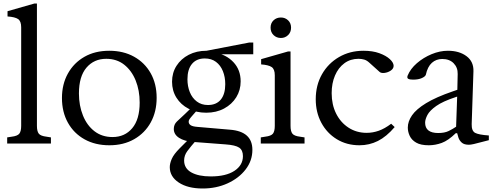

<svg xmlns="http://www.w3.org/2000/svg" viewBox="-20 -820 2820 1097"><path d="M21 0V-35L47 -39Q80 -43 90.5 -56.5Q101 -70 101 -101V-664Q101 -699 83.5 -711Q66 -723 23 -726V-756L177 -800H191V-101Q191 -70 201.5 -56.5Q212 -43 246 -39L271 -35V0Z M605 10Q524 10 463 -24Q402 -58 368 -119Q334 -180 334 -260Q334 -339 368 -400Q402 -461 462.5 -495.5Q523 -530 604 -530Q685 -530 746 -496Q807 -462 841 -401.5Q875 -341 875 -261Q875 -182 841.5 -121Q808 -60 747 -25Q686 10 605 10ZM623 -37Q693 -37 735.5 -87.5Q778 -138 778 -234Q778 -304 755 -360.5Q732 -417 689.5 -450.5Q647 -484 587 -484Q517 -484 474 -433.5Q431 -383 431 -286Q431 -217 454 -160Q477 -103 520 -70Q563 -37 623 -37Z M1138 257Q1053 257 1001.5 223Q950 189 950 135Q950 114 961.5 87.5Q973 61 1007 27L1062 -28L1104 -22Q1069 18 1050.5 43Q1032 68 1032 97Q1032 142 1073 165Q1114 188 1184 188Q1271 188 1319.5 156Q1368 124 1368 72Q1368 38 1346.5 23.5Q1325 9 1269 5L1085 -9Q1033 -13 1003 -32.5Q973 -52 973 -83Q973 -109 991 -126Q1009 -143 1037 -169L1068 -199H1114L1084 -165Q1068 -147 1063 -139.5Q1058 -132 1058 -125Q1058 -112 1069.5 -104.5Q1081 -97 1108 -95L1294 -79Q1422 -69 1422 36Q1422 98 1383.5 148Q1345 198 1280.5 227.5Q1216 257 1138 257ZM1158 -176Q1101 -176 1057 -199Q1013 -222 988 -262Q963 -302 963 -353Q963 -404 988.5 -444Q1014 -484 1058.5 -507Q1103 -530 1160 -530L1206 -520Q1272 -509 1313.5 -465Q1355 -421 1355 -355Q1355 -305 1330 -264.5Q1305 -224 1260.5 -200Q1216 -176 1158 -176ZM1168 -220Q1216 -220 1241.5 -251Q1267 -282 1267 -339Q1267 -380 1253.5 -413.5Q1240 -447 1214 -466.5Q1188 -486 1150 -486Q1103 -486 1077 -455Q1051 -424 1051 -367Q1051 -327 1064.5 -293.5Q1078 -260 1104.5 -240Q1131 -220 1168 -220ZM1160 -510V-530L1404 -577H1427V-510Z M1470 0V-35L1495 -39Q1529 -43 1539.5 -56.5Q1550 -70 1550 -101V-390Q1550 -425 1532 -437Q1514 -449 1472 -452V-482L1626 -526H1640V-101Q1640 -70 1650.5 -56.5Q1661 -43 1694 -39L1720 -35V0ZM1585 -603Q1560 -603 1543 -619.5Q1526 -636 1526 -662Q1526 -688 1543 -704Q1560 -720 1585 -720Q1609 -720 1626 -704Q1643 -688 1643 -662Q1643 -636 1626 -619.5Q1609 -603 1585 -603Z M2034 10Q1961 10 1904.5 -24.5Q1848 -59 1816 -118.5Q1784 -178 1784 -253Q1784 -333 1819.5 -395.5Q1855 -458 1917 -494Q1979 -530 2057 -530Q2109 -530 2147.5 -516Q2186 -502 2207.5 -482Q2229 -462 2229 -444Q2229 -428 2213 -417Q2197 -406 2177.5 -403.5Q2158 -401 2149 -409L2090 -462Q2076 -475 2061 -479.5Q2046 -484 2028 -484Q1982 -484 1947.5 -458.5Q1913 -433 1894 -388.5Q1875 -344 1875 -288Q1875 -222 1900.5 -171Q1926 -120 1971.5 -90.5Q2017 -61 2075 -61Q2110 -61 2144 -73Q2178 -85 2215 -113L2235 -94Q2188 -39 2139 -14.5Q2090 10 2034 10Z M2430 10Q2384 10 2358 -5Q2332 -20 2321 -43.5Q2310 -67 2310 -91Q2310 -126 2334 -161Q2358 -196 2414.5 -230.5Q2471 -265 2567 -298L2593 -307L2595 -397Q2596 -434 2572 -458.5Q2548 -483 2507 -483Q2472 -483 2447.5 -461Q2423 -439 2413 -393Q2410 -383 2390.5 -374Q2371 -365 2340 -365Q2322 -365 2313 -369.5Q2304 -374 2309 -388Q2325 -427 2362 -459Q2399 -491 2446 -510.5Q2493 -530 2539 -530Q2604 -530 2645.5 -499Q2687 -468 2685 -412L2675 -111Q2674 -72 2694.5 -61Q2715 -50 2773 -46V-19L2738 -10Q2705 -1 2687 3Q2669 7 2659 7Q2632 7 2618.5 -5Q2605 -17 2599.5 -33Q2594 -49 2592 -59H2584Q2541 -17 2504 -3.5Q2467 10 2430 10ZM2484 -60Q2520 -60 2543.5 -71.5Q2567 -83 2586 -96L2592 -268L2583 -265Q2510 -241 2472.5 -214.5Q2435 -188 2422 -163Q2409 -138 2409 -119Q2409 -60 2484 -60Z"/></svg>

Font: Hedvig Letters Serif 18pt
Style: Regular
Weight: 400
Designer: Alexander Örn & Tor Weibull
Foundry: Kanon Foundry
Version: Version 1.000